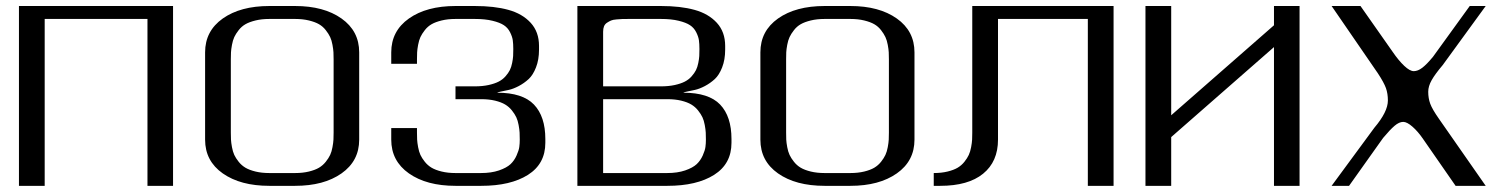

<svg xmlns="http://www.w3.org/2000/svg" viewBox="-20 -603 4903 623"><path d="M541.5 -583.5V0H458.5V-541.5H125V0H41.5V-583.5Z M937.5 -583.5Q1030.8 -583.5 1088.1 -543Q1145.5 -502.4 1145.5 -433.1V-149.9Q1145.5 -80.6 1088.1 -40.3Q1030.8 0 937.5 0H854Q760.3 0 702.9 -40.3Q645.5 -80.6 645.5 -149.9V-433.1Q645.5 -502.4 702.9 -543Q760.3 -583.5 854 -583.5ZM937.5 -541.5H854Q829.1 -541.5 809.1 -536.6Q789.1 -531.7 776.4 -524.4Q763.7 -517.1 754.4 -505.1Q745.1 -493.2 740.2 -482.7Q735.4 -472.2 732.7 -457.5Q730 -442.9 729.5 -433.3Q729 -423.8 729 -410.6V-172.9Q729 -159.7 729.5 -149.9Q730 -140.1 732.7 -125.5Q735.4 -110.8 740.2 -100.3Q745.1 -89.8 754.4 -78.1Q763.7 -66.4 776.4 -58.8Q789.1 -51.3 809.1 -46.4Q829.1 -41.5 854 -41.5H937.5Q962.4 -41.5 982.4 -46.4Q1002.4 -51.3 1015.1 -58.8Q1027.8 -66.4 1037.1 -78.1Q1046.4 -89.8 1051.3 -100.3Q1056.2 -110.8 1058.8 -125.5Q1061.5 -140.1 1062 -149.9Q1062.5 -159.7 1062.5 -172.9V-410.6Q1062.5 -423.8 1062 -433.3Q1061.5 -442.9 1058.8 -457.5Q1056.2 -472.2 1051.3 -482.7Q1046.4 -493.2 1037.1 -505.1Q1027.8 -517.1 1015.1 -524.4Q1002.4 -531.7 982.4 -536.6Q962.4 -541.5 937.5 -541.5Z M1458 -310.5ZM1520.5 -583.5Q1584.5 -583.5 1629.6 -571Q1674.8 -558.6 1701.9 -529.1Q1729 -499.5 1729 -454.1V-441.9Q1729 -409.2 1719.2 -384.3Q1709.5 -359.4 1695.1 -346.2Q1680.7 -333 1663.1 -323.7Q1645.5 -314.5 1630.9 -311.3Q1616.2 -308.1 1605.2 -305.9Q1594.2 -303.7 1593.3 -302.2Q1675.8 -302.2 1712.6 -263.7Q1749.5 -225.1 1749.5 -151.9V-139.6Q1749.5 -71.3 1693.1 -35.6Q1636.7 0 1541.5 0H1458Q1364.3 0 1306.9 -40.3Q1249.5 -80.6 1249.5 -149.9V-187.5H1333V-172.9Q1333 -159.7 1333.5 -149.9Q1334 -140.1 1336.7 -125.5Q1339.4 -110.8 1344.2 -100.3Q1349.1 -89.8 1358.4 -78.1Q1367.7 -66.4 1380.4 -58.8Q1393.1 -51.3 1413.1 -46.4Q1433.1 -41.5 1458 -41.5H1540.5Q1574.2 -41.5 1599.1 -50Q1624 -58.6 1636.5 -70.3Q1648.9 -82 1656.2 -98.6Q1663.6 -115.2 1665 -126.2Q1666.5 -137.2 1666.5 -149.9Q1666.5 -163.1 1666 -172.9Q1665.5 -182.6 1662.8 -197.3Q1660.2 -211.9 1655.3 -222.4Q1650.4 -232.9 1641.1 -244.6Q1631.8 -256.3 1619.1 -263.9Q1606.4 -271.5 1586.4 -276.4Q1566.4 -281.2 1541.5 -281.2H1458V-322.8H1520.5Q1545.4 -322.8 1565.2 -327.1Q1585 -331.5 1597.9 -338.1Q1610.8 -344.7 1620.1 -355.2Q1629.4 -365.7 1634.3 -375.5Q1639.2 -385.3 1641.8 -398.7Q1644.5 -412.1 1645 -421.4Q1645.5 -430.7 1645.5 -443.8Q1645.5 -460.9 1643.8 -472.7Q1642.1 -484.4 1635 -498.5Q1627.9 -512.7 1615 -521.2Q1602.1 -529.8 1578.1 -535.6Q1554.2 -541.5 1520.5 -541.5H1458Q1433.1 -541.5 1413.1 -536.6Q1393.1 -531.7 1380.4 -524.4Q1367.7 -517.1 1358.4 -505.1Q1349.1 -493.2 1344.2 -482.7Q1339.4 -472.2 1336.7 -457.5Q1334 -442.9 1333.5 -433.3Q1333 -423.8 1333 -410.6V-396H1249.5V-433.1Q1249.5 -502.4 1306.9 -543Q1364.3 -583.5 1458 -583.5Z M1937 -281.2V-41.5H2144.5Q2178.2 -41.5 2203.1 -50Q2228 -58.6 2240.5 -70.3Q2252.9 -82 2260.3 -98.6Q2267.6 -115.2 2269 -126.2Q2270.5 -137.2 2270.5 -149.9Q2270.5 -163.1 2270 -172.9Q2269.5 -182.6 2266.8 -197.3Q2264.2 -211.9 2259.3 -222.4Q2254.4 -232.9 2245.1 -244.6Q2235.8 -256.3 2223.1 -263.9Q2210.4 -271.5 2190.4 -276.4Q2170.4 -281.2 2145.5 -281.2ZM1937 -322.8H2124.5Q2149.4 -322.8 2169.2 -327.1Q2189 -331.5 2201.9 -338.1Q2214.8 -344.7 2224.1 -355.2Q2233.4 -365.7 2238.3 -375.5Q2243.2 -385.3 2245.8 -398.7Q2248.5 -412.1 2249 -421.4Q2249.5 -430.7 2249.5 -443.8Q2249.5 -460.9 2247.8 -472.7Q2246.1 -484.4 2239 -498.5Q2231.9 -512.7 2219 -521.2Q2206.1 -529.8 2182.1 -535.6Q2158.2 -541.5 2124.5 -541.5H2020.5Q2006.3 -541.5 1999.3 -541.3Q1992.2 -541 1980.5 -540Q1968.8 -539.1 1962.6 -536.4Q1956.5 -533.7 1949.7 -529.3Q1942.9 -524.9 1939.9 -517.6Q1937 -510.3 1937 -500ZM1853.5 -583.5H2124.5Q2188.5 -583.5 2233.6 -571Q2278.8 -558.6 2305.9 -529.1Q2333 -499.5 2333 -454.1V-441.9Q2333 -409.2 2323.2 -384.3Q2313.5 -359.4 2299.1 -346.2Q2284.7 -333 2267.1 -323.7Q2249.5 -314.5 2234.9 -311.3Q2220.2 -308.1 2209.2 -305.9Q2198.2 -303.7 2197.3 -302.2Q2279.8 -302.2 2316.7 -263.7Q2353.5 -225.1 2353.5 -151.9V-139.6Q2353.5 -71.3 2297.1 -35.6Q2240.7 0 2145.5 0H1853.5V-302.2Z M2739.3 -583.5Q2832.5 -583.5 2889.9 -543Q2947.3 -502.4 2947.3 -433.1V-149.9Q2947.3 -80.6 2889.9 -40.3Q2832.5 0 2739.3 0H2655.8Q2562 0 2504.6 -40.3Q2447.3 -80.6 2447.3 -149.9V-433.1Q2447.3 -502.4 2504.6 -543Q2562 -583.5 2655.8 -583.5ZM2739.3 -541.5H2655.8Q2630.9 -541.5 2610.8 -536.6Q2590.8 -531.7 2578.1 -524.4Q2565.4 -517.1 2556.2 -505.1Q2546.9 -493.2 2542 -482.7Q2537.1 -472.2 2534.4 -457.5Q2531.7 -442.9 2531.2 -433.3Q2530.8 -423.8 2530.8 -410.6V-172.9Q2530.8 -159.7 2531.2 -149.9Q2531.7 -140.1 2534.4 -125.5Q2537.1 -110.8 2542 -100.3Q2546.9 -89.8 2556.2 -78.1Q2565.4 -66.4 2578.1 -58.8Q2590.8 -51.3 2610.8 -46.4Q2630.9 -41.5 2655.8 -41.5H2739.3Q2764.2 -41.5 2784.2 -46.4Q2804.2 -51.3 2816.9 -58.8Q2829.6 -66.4 2838.9 -78.1Q2848.1 -89.8 2853 -100.3Q2857.9 -110.8 2860.6 -125.5Q2863.3 -140.1 2863.8 -149.9Q2864.3 -159.7 2864.3 -172.9V-410.6Q2864.3 -423.8 2863.8 -433.3Q2863.3 -442.9 2860.6 -457.5Q2857.9 -472.2 2853 -482.7Q2848.1 -493.2 2838.9 -505.1Q2829.6 -517.1 2816.9 -524.4Q2804.2 -531.7 2784.2 -536.6Q2764.2 -541.5 2739.3 -541.5Z M3593.3 -583.5V0H3509.8V-541.5H3218.3V-149.9Q3218.3 -78.6 3169.9 -39.3Q3121.6 0 3030.8 0H3009.8V-41.5Q3034.7 -41.5 3054.7 -46.4Q3074.7 -51.3 3087.4 -58.8Q3100.1 -66.4 3109.4 -78.1Q3118.7 -89.8 3123.5 -100.3Q3128.4 -110.8 3131.1 -125.5Q3133.8 -140.1 3134.3 -149.9Q3134.8 -159.7 3134.8 -172.9V-583.5Z M4196.8 -583.5V0H4113.8V-450.2L3780.3 -158.2V0H3696.8V-583.5H3780.3V-229L4113.8 -521V-583.5Z M4800.8 -583.5 4661.1 -391.6Q4636.7 -362.8 4625.5 -343Q4614.3 -323.2 4614.3 -305.2Q4614.3 -284.2 4620.8 -266.4Q4627.4 -248.5 4648.9 -217.8L4800.8 0H4703.1L4597.7 -151.9Q4581.1 -176.3 4563.2 -191.9Q4545.4 -207.5 4533.2 -207.5Q4520 -207.5 4505.1 -194.8Q4490.2 -182.1 4467.8 -155.3L4357.4 0H4300.8L4439.5 -188.5Q4483.4 -240.2 4483.4 -276.9Q4483.4 -299.3 4477.1 -317.1Q4470.7 -335 4451.2 -364.7L4300.8 -583.5H4394.5L4499 -434.6Q4518.1 -406.7 4536.4 -389.4Q4554.7 -372.1 4567.4 -372.1Q4580.6 -372.1 4595 -383.1Q4609.4 -394 4629.9 -418.9L4749 -583.5Z"/></svg>

Font: Gputeks
Style: Regular
Weight: 500
Version: Version 0.9